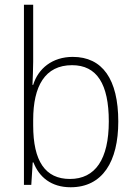

<svg xmlns="http://www.w3.org/2000/svg" viewBox="-20 -780 572 810"><path d="M120 -520V-760H81V0H112L118 -95H121C145 -33 196 10 278 10C413 10 479 -99 479 -267C479 -446 412 -540 287 -540C201 -540 141 -491 120 -422H117C118 -448 120 -490 120 -520ZM284 -505C389 -505 439 -425 439 -268C439 -108 382 -25 275 -25C171 -25 120 -100 120 -251V-274C120 -417 170 -505 284 -505Z"/></svg>

Font: Noto Sans Gurmukhi UI SemiCondensed ExtraLight
Style: Regular
Weight: 200
Width: 4
Designer: Jelle Bosma - Monotype Design Team
Foundry: Monotype Imaging Inc.
Version: Version 2.004